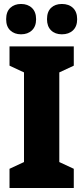

<svg xmlns="http://www.w3.org/2000/svg" viewBox="-20 -948 420 968"><path d="M352 0H28V-97L101 -131V-583L28 -617V-714H352V-617L279 -583V-131L352 -97ZM11 -851Q11 -889 32 -908.5Q53 -928 86 -928Q120 -928 141 -908Q162 -888 162 -851Q162 -815 141 -795Q120 -775 86 -775Q53 -775 32 -794.5Q11 -814 11 -851ZM217 -851Q217 -889 237.5 -908.5Q258 -928 292 -928Q327 -928 348 -908Q369 -888 369 -851Q369 -815 348 -795Q327 -775 292 -775Q258 -775 237.5 -795Q217 -815 217 -851Z"/></svg>

Font: Noto Sans Lao Condensed Black
Style: Regular
Weight: 900
Width: 3
Designer: Monotype Design Team
Foundry: Monotype Imaging Inc.
Version: Version 2.003; ttfautohint (v1.8.4.7-5d5b)